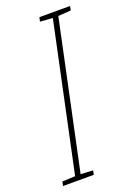

<svg xmlns="http://www.w3.org/2000/svg" viewBox="-196 -768 570 822"><g transform="rotate(-20 89.0 -357.0)"><path d="M-57 0 -53 -19 6 -22 148 -691 91 -695 95 -714H235L231 -695L173 -691L31 -22L87 -19L83 0Z"/></g></svg>

Font: Noto Sans Display Condensed Thin
Style: Italic
Weight: 250
Width: 3
Italic angle: -12°
Designer: Monotype Design Team
Foundry: Monotype Imaging Inc.
Version: Version 1.900